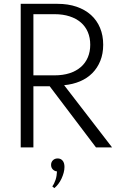

<svg xmlns="http://www.w3.org/2000/svg" viewBox="-20 -770 621 1003"><path d="M88.2 0V-750H280.5Q335.9 -750 380.2 -734.8Q424.5 -719.5 455.5 -691.6Q486.4 -663.6 502.7 -624.3Q519.1 -585 519.1 -536.4Q519.1 -489.5 504.1 -452.3Q489.1 -415 462.3 -388Q435.5 -360.9 397.7 -345Q360 -329.1 315 -325L565.5 0H481.4L239.5 -319.5H154.5V0ZM154.5 -376.4H265Q309.1 -376.4 343.9 -387.7Q378.6 -399.1 402.5 -420Q426.4 -440.9 438.9 -470.5Q451.4 -500 451.4 -536.4Q451.4 -572.7 438.9 -602.3Q426.4 -631.8 402.5 -652.5Q378.6 -673.2 343.9 -684.5Q309.1 -695.9 265 -695.9H154.5ZM253.2 203.6Q263.6 189.5 270.2 169.5Q276.8 149.5 277.7 125.5Q264.5 124.1 255.7 114.8Q246.8 105.5 246.8 91.4Q246.8 76.8 256.4 67.3Q265.9 57.7 281.4 57.7Q297.3 57.7 307 69.1Q316.8 80.5 316.8 102.3Q316.8 116.8 312.5 132.7Q308.2 148.6 301.1 163.6Q294.1 178.6 284.3 191.4Q274.5 204.1 263.6 212.7Z"/></svg>

Font: Spartan
Style: Regular
Weight: 400
Designer: Matt Bailey, Mirko Velimirovic
Foundry: Matt Bailey
Version: Version 1.005